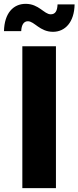

<svg xmlns="http://www.w3.org/2000/svg" viewBox="-58 -965 402 985"><path d="M229 -727.5H56.6V0H229ZM213.9 -801.8C275.9 -801.8 323.2 -851.1 324.7 -942.4H237.3C235.8 -909.7 226.6 -891.6 202.1 -891.6C168.5 -891.6 141.6 -945.3 73.7 -945.3C9.8 -945.3 -35.6 -897 -37.6 -805.2H50.8C52.2 -836.9 63.5 -856 85 -856C118.7 -856 146 -801.8 213.9 -801.8Z"/></svg>

Font: Inter ExtraBold
Style: Regular
Weight: 800
Designer: Rasmus Andersson
Foundry: rsms
Version: Version 4.001;git-9221beed3